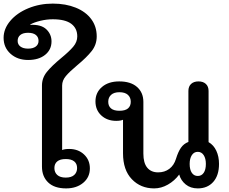

<svg xmlns="http://www.w3.org/2000/svg" viewBox="-124 -1036 1273 1066"><path d="M109 -111V-561Q109 -603 136 -636.5Q163 -670 215 -713Q260 -750 282.5 -776.5Q305 -803 305 -834Q305 -879 271.5 -904Q238 -929 169 -929Q135 -929 100 -920.5Q65 -912 44 -900V-898Q104 -901 133 -873.5Q162 -846 162 -806Q162 -760 126.5 -731.5Q91 -703 32 -703Q-27 -703 -65.5 -737.5Q-104 -772 -104 -826Q-104 -876 -67 -920Q-30 -964 33 -990Q96 -1016 169 -1016Q241 -1016 296.5 -993.5Q352 -971 382.5 -930Q413 -889 413 -834Q413 -788 385 -752.5Q357 -717 305 -674Q262 -638 241.5 -613.5Q221 -589 221 -561V-203Q235 -209 260 -209Q310 -209 342.5 -178.5Q375 -148 375 -101Q375 -52 338 -21Q301 10 243 10Q178 10 143.5 -23Q109 -56 109 -111ZM90 -809Q90 -830 75 -842Q60 -854 32 -854Q4 -854 -11 -842Q-26 -830 -26 -809Q-26 -789 -10.5 -777.5Q5 -766 32 -766Q59 -766 74.5 -777.5Q90 -789 90 -809ZM304 -103Q304 -127 288 -140Q272 -153 241 -153Q210 -153 194 -140Q178 -127 178 -103Q178 -79 194 -64.5Q210 -50 241 -50Q272 -50 288 -64.5Q304 -79 304 -103Z M559 -185V-371Q545 -365 521 -365Q471 -365 438.5 -395Q406 -425 406 -473Q406 -522 442 -553Q478 -584 538 -584Q602 -584 637 -553Q672 -522 672 -470V-183Q672 -131 693.5 -105Q715 -79 754 -79Q790 -79 816 -98.5Q842 -118 853 -154Q865 -193 880.5 -215.5Q896 -238 922 -248V-531Q922 -556 937 -570Q952 -584 978 -584Q1004 -584 1019 -570Q1034 -556 1034 -531V-247Q1062 -231 1077 -199Q1092 -167 1092 -126Q1092 -62 1060 -26Q1028 10 974 10Q934 10 907 -12Q880 -34 871 -67Q845 -32 808 -11Q771 10 732 10Q657 10 608 -41Q559 -92 559 -185ZM602 -471Q602 -495 586 -509.5Q570 -524 539 -524Q509 -524 493 -509.5Q477 -495 477 -471Q477 -447 492.5 -434Q508 -421 539 -421Q571 -421 586.5 -434Q602 -447 602 -471ZM1019 -126Q1019 -156 1007 -174.5Q995 -193 974 -193Q953 -193 941 -174.5Q929 -156 929 -126Q929 -94 941 -76.5Q953 -59 974 -59Q995 -59 1007 -76.5Q1019 -94 1019 -126Z"/></svg>

Font: Kodchasan SemiBold
Style: Regular
Weight: 600
Version: Version 1.000; ttfautohint (v1.6)